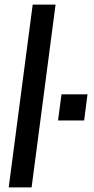

<svg xmlns="http://www.w3.org/2000/svg" viewBox="-20 -820 411 840"><path d="M18.1 0 123 -799.8H223.1L118.2 0ZM362.8 -407.2 348.1 -293H233.9L249 -407.2Z"/></svg>

Font: Cooper Hewitt
Style: Medium Italic
Weight: 708
Designer: Village Type and Design LLC
Foundry: Cooper Hewitt Smithsonian Design Museum
Version: 1.000